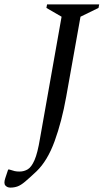

<svg xmlns="http://www.w3.org/2000/svg" viewBox="-81 -680 476 873"><path d="M-34 173Q-48 173 -56.5 163.5Q-65 154 -57 130L-44 91H-38Q-23 96 -14 98Q-5 100 8 100Q28 100 45 90Q62 80 76 48Q90 16 101 -51L199 -604L130 -644L133 -660H370L367 -644L285 -604L220 -240Q200 -128 167.5 -38.5Q135 51 85 99Q52 130 33 146Q14 162 -1 167.5Q-16 173 -34 173Z"/></svg>

Font: Spectral
Style: Italic
Weight: 400
Italic angle: -10°
Designer: Jean-Baptiste Levee
Foundry: Production Type
Version: Version 2.001